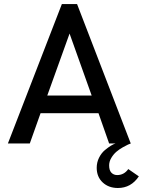

<svg xmlns="http://www.w3.org/2000/svg" viewBox="-20 -710 707 950"><path d="M614.7 126.5 667 162.6Q628.4 220.2 563.5 220.2Q517.6 220.2 488 192.6Q458.5 165 458.5 120.1Q458.5 93.3 470.2 70.1Q481.9 46.9 499 32.7Q516.1 18.6 529.5 10.5Q543 2.4 551.3 0H520L467.3 -149.9H180.7L127.4 0H19L286.1 -689.9H361.3L627 0Q621.1 2 613.3 5.4Q605.5 8.8 587.4 19Q569.3 29.3 555.7 41Q542 52.7 531 70.8Q520 88.9 520 108.4Q520 132.8 531.2 144.5Q542.5 156.2 559.6 156.2Q593.8 156.2 614.7 126.5ZM213.9 -237.3H433.6L324.2 -543.9Z"/></svg>

Font: HK Grotesk Medium
Style: Regular
Weight: 500
Designer: Alfredo Marco Pradil and Stefan Peev
Foundry: Hanken Design Co.
Version: Version 1.045;PS 001.045;hotconv 1.0.88;makeotf.lib2.5.64775